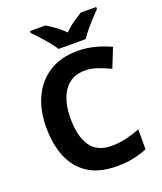

<svg xmlns="http://www.w3.org/2000/svg" viewBox="-168 -1040 973 1156"><g transform="rotate(-20 318.5 -462.0)"><path d="M393 -598Q306 -598 260 -533Q214 -468 214 -355Q214 -241 256.5 -178.5Q299 -116 393 -116Q437 -116 480.5 -126Q524 -136 575 -154V-27Q528 -8 482 1Q436 10 379 10Q269 10 197.5 -35.5Q126 -81 92 -163.5Q58 -246 58 -356Q58 -464 97 -547Q136 -630 210.5 -677Q285 -724 393 -724Q446 -724 499.5 -710.5Q553 -697 602 -674L553 -551Q513 -570 472.5 -584Q432 -598 393 -598ZM290 -774Q276 -797 253.5 -824Q231 -851 207.5 -877Q184 -903 165 -921V-934H264Q290 -918 320 -896.5Q350 -875 376 -848Q402 -875 433 -896.5Q464 -918 490 -934H589V-921Q571 -903 547 -877Q523 -851 500.5 -824Q478 -797 464 -774Z"/></g></svg>

Font: Noto Sans Ethiopic
Style: Bold
Weight: 700
Designer: Monotype Design Team
Foundry: Monotype Imaging Inc.
Version: Version 2.102; ttfautohint (v1.8.4.7-5d5b)